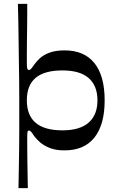

<svg xmlns="http://www.w3.org/2000/svg" viewBox="-20 -760 622 987"><path d="M75 207Q76 145 77 93.5Q78 42 78.5 -4.5Q79 -51 79 -95Q79 -139 79 -185Q79 -207 79 -247.5Q79 -288 78.5 -340Q78 -392 77 -449Q76 -506 75.5 -561Q75 -616 74 -662.5Q73 -709 72 -740H120Q120 -721 120 -690.5Q120 -660 119.5 -623Q119 -586 118.5 -549.5Q118 -513 118 -482Q118 -451 118 -433Q118 -414 120.5 -407Q123 -400 129 -400Q134 -400 139.5 -406Q145 -412 156 -428Q167 -444 185.5 -461Q204 -478 235 -489.5Q266 -501 312 -501Q413 -501 465.5 -435.5Q518 -370 518 -244Q518 -119 465.5 -53Q413 13 312 13Q267 13 236.5 1Q206 -11 186.5 -28Q167 -45 156 -60Q145 -77 139.5 -83Q134 -89 129 -89Q123 -89 121.5 -82Q120 -75 120 -58Q120 -43 120 -14Q120 15 120.5 49.5Q121 84 121.5 117Q122 150 122.5 174Q123 198 123 207ZM118 -244Q118 -167 163.5 -128.5Q209 -90 301 -90Q391 -90 436 -130Q481 -170 481 -244Q481 -319 436 -358.5Q391 -398 301 -398Q209 -398 163.5 -360Q118 -322 118 -244Z"/></svg>

Font: Ojuju SemiBold
Style: Regular
Weight: 600
Designer: Chisaokwu Joboson, Mirko Velimirovic
Foundry: Udi Foundry
Version: Version 1.000